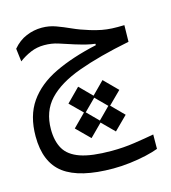

<svg xmlns="http://www.w3.org/2000/svg" viewBox="-108 -506 803 902"><g transform="rotate(-15 293.0 -55.0)"><path d="M332.5 308.1Q170.4 308.1 94.2 251.5Q18.1 194.8 18.1 67.9Q18.1 -31.7 64 -97.7Q109.9 -163.6 196 -205.1Q282.2 -246.6 402.3 -272.9V-279.8Q381.3 -282.2 360.4 -287.4Q339.4 -292.5 307.6 -302.2Q266.6 -315.4 235.1 -325.7Q203.6 -335.9 167.5 -335.9Q131.8 -335.9 101.1 -322.8Q70.3 -309.6 44.4 -290L36.6 -353.5Q65.4 -387.7 102.1 -402.8Q138.7 -418 177.7 -418Q213.4 -418 245.6 -406.2Q277.8 -394.5 313.2 -378.4Q348.6 -362.3 393.6 -348.6Q424.3 -339.4 447.8 -335Q471.2 -330.6 496.3 -329.3Q521.5 -328.1 556.2 -329.1L554.7 -248.5Q405.3 -218.8 303 -181.6Q200.7 -144.5 148.4 -88.6Q96.2 -32.7 96.2 54.7Q96.2 112.3 118.4 150.4Q140.6 188.5 194.8 207.3Q249 226.1 345.7 226.1Q404.3 226.1 458 218Q511.7 210 554.2 202.1L553.7 272Q529.8 281.2 493.2 289.6Q456.5 297.9 414.8 303Q373 308.1 332.5 308.1ZM270 143.6 205.6 79.6 266.6 18.1 207 -41 271.5 -106 330.6 -46.4 390.1 -106.4 454.6 -41.5 393.6 19 453.1 79.1 388.7 143.1 329.6 84ZM329.1 74.2 385.3 17.6 331.1 -36.6 274.9 19.5Z"/></g></svg>

Font: Cascadia Mono NF SemiLight
Style: Regular
Weight: 350
Monospace: yes
Designer: Aaron Bell
Foundry: Saja Typeworks
Version: Version 2404.023; ttfautohint (v1.8.4)